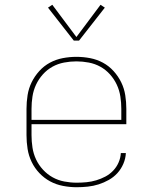

<svg xmlns="http://www.w3.org/2000/svg" viewBox="-20 -776 640 804"><path d="M301 8Q273 8 244 2.5Q215 -3 190 -16.5Q165 -30 145 -51Q125 -72 112.5 -98Q100 -124 95.5 -152.5Q91 -181 91 -210V-320Q91 -349 95.5 -377.5Q100 -406 112.5 -431.5Q125 -457 144.5 -478.5Q164 -500 189 -513.5Q214 -527 242.5 -532.5Q271 -538 300 -538Q329 -538 357.5 -532.5Q386 -527 411 -513.5Q436 -500 455.5 -478.5Q475 -457 487.5 -431.5Q500 -406 504.5 -377.5Q509 -349 509 -320V-256H112V-210Q112 -184 116 -158Q120 -132 131 -108.5Q142 -85 160 -65.5Q178 -46 200.5 -33.5Q223 -21 249 -16Q275 -11 301 -11Q322 -11 342.5 -13Q363 -15 383 -21Q403 -27 421 -36.5Q439 -46 453.5 -61Q468 -76 476.5 -95.5Q485 -115 486 -135H507Q506 -112 496.5 -90Q487 -68 471.5 -51Q456 -34 435.5 -22.5Q415 -11 393 -4Q371 3 347.5 5.5Q324 8 301 8ZM112 -274H488V-320Q488 -346 484 -372Q480 -398 469 -421.5Q458 -445 440.5 -464.5Q423 -484 400.5 -496.5Q378 -509 352 -514Q326 -519 300 -519Q274 -519 248 -514Q222 -509 199.5 -496.5Q177 -484 159.5 -464.5Q142 -445 131 -421.5Q120 -398 116 -372Q112 -346 112 -320ZM289 -606 181 -744 199 -756 300 -621 401 -756 419 -744 311 -606Z"/></svg>

Font: Iosevka Curly Thin Extended
Style: Regular
Weight: 100
Width: 7
Monospace: yes
Designer: Belleve Invis
Foundry: Belleve Invis
Version: Version 11.1.0; ttfautohint (v1.8.3)